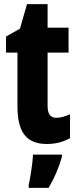

<svg xmlns="http://www.w3.org/2000/svg" viewBox="-20 -683 374 924"><path d="M251 -116C221 -116 209 -136 209 -175V-430H310V-550H209V-663H110L76 -545L9 -507V-430H64V-172C64 -49 105 10 206 10C248 10 284 0 317 -18V-133C292 -122 270 -116 251 -116ZM278 72V61H139C137 101 126 173 118 208V221H214C241 176 263 124 278 72Z"/></svg>

Font: Noto Sans Thai Looped ExtraCondensed ExtraBold
Style: Regular
Weight: 800
Width: 2
Designer: Sasikarn Vongin, Ben Mitchell
Foundry: The Fontpad Ltd
Version: Version 1.001